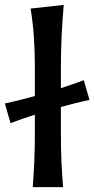

<svg xmlns="http://www.w3.org/2000/svg" viewBox="-34 -765 386 785"><path d="M100 0Q104 -54.5 106.2 -105.2Q108.5 -156 108.5 -218V-296Q84.5 -288.5 59.8 -280Q35 -271.5 9 -261.5L-14 -342Q19 -349 49.5 -356.8Q80 -364.5 108.5 -372.5V-493.5Q108.5 -555.5 104.5 -614.2Q100.5 -673 91 -730L226.5 -745Q221.5 -685 218.2 -622.8Q215 -560.5 215 -493.5V-404.5Q261.5 -419.5 308.5 -437L332 -356.5Q301 -350 271.5 -342.5Q242 -335 215 -327.5V-218Q215 -156 217.2 -105.2Q219.5 -54.5 224 0Z"/></svg>

Font: Commissioner Flair Medium
Style: Regular
Weight: 500
Designer: Kostas Bartsokas
Foundry: Kostas Bartsokas
Version: Version 1.000; ttfautohint (v1.8.3)